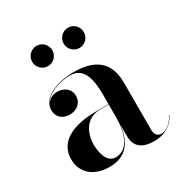

<svg xmlns="http://www.w3.org/2000/svg" viewBox="-159 -785 871 916"><g transform="rotate(-30 276.5 -327.5)"><path d="M287 -609C287 -578.5 312 -553.5 342.5 -553.5C373.5 -553.5 398 -578.5 398 -609C398 -640 373.5 -665 342.5 -665C312 -665 287 -640 287 -609ZM113.5 -609C113.5 -578.5 138.5 -553.5 169 -553.5C200 -553.5 224.5 -578.5 224.5 -609C224.5 -640 200 -665 169 -665C138.5 -665 113.5 -640 113.5 -609ZM262.5 -252C120.5 -252 42 -202.5 42 -113.5C42 -37.5 98 10 184.5 10C273.5 10 318.5 -46.5 328 -139.5V-76.5C328 -8 375.5 10 431.5 10C488 10 534 -18 553 -62.5L551.5 -63.5C534 -24.5 501 -3.5 479.5 -3.5C451.5 -3.5 443 -22.5 443 -45.5V-304.5C443 -392 405 -468 260 -468C169 -468 77 -432 77 -363.5C77 -324 106 -301 144 -301C179 -301 213.5 -322 213.5 -365.5C213.5 -404.5 180 -426 144 -426C121 -426 98.5 -414.5 86.5 -395C109.5 -439.5 180 -463 237.5 -463C317.5 -463 328 -376.5 328 -304.5V-252ZM232 -15C184.5 -15 170 -73 170 -122C170 -174 197.5 -250 279.5 -250H328V-180.5C328 -64 284.5 -15 232 -15Z"/></g></svg>

Font: Bodoni* 96pt Medium
Style: Regular
Weight: 500
Version: Version 2.3